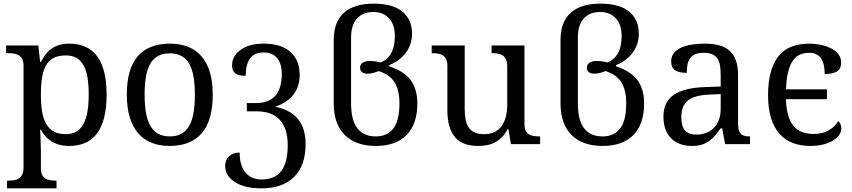

<svg xmlns="http://www.w3.org/2000/svg" viewBox="-20 -783 4629 1043"><path d="M337.9 -481.9Q298.8 -481.9 272.7 -469Q246.6 -456.1 231 -429.7Q215.3 -403.3 208.7 -363.3Q202.1 -323.2 202.1 -269Q202.1 -216.8 208.7 -176.8Q215.3 -136.7 231.2 -109.4Q247.1 -82 273.2 -68.1Q299.3 -54.2 338.9 -54.2Q372.1 -54.2 395.3 -68.1Q418.5 -82 433.3 -109.4Q448.2 -136.7 455.1 -177Q461.9 -217.3 461.9 -270Q461.9 -323.2 455.1 -363Q448.2 -402.8 433.3 -429.2Q418.5 -455.6 394.8 -468.8Q371.1 -481.9 337.9 -481.9ZM559.1 -269Q559.1 -196.8 545.7 -144Q532.2 -91.3 506.3 -57.1Q480.5 -22.9 442.4 -6.6Q404.3 9.8 355 9.8Q326.2 9.8 302.7 3.4Q279.3 -2.9 260.5 -14.6Q241.7 -26.4 227.3 -42.5Q212.9 -58.6 202.1 -78.1H198.2Q199.2 -52.2 200.2 -29.8Q200.7 -20.5 200.9 -10.5Q201.2 -0.5 201.4 8.3Q201.7 17.1 201.9 24.2Q202.1 31.2 202.1 35.2V130.9Q202.1 152.8 208.7 166.3Q215.3 179.7 226.6 186.8Q237.8 193.8 252.7 196Q267.6 198.2 284.2 198.2H287.1V240.2H18.1V198.2H25.9Q43 198.2 57.9 195.8Q72.8 193.4 83.7 185.8Q94.7 178.2 101.3 163.8Q107.9 149.4 107.9 126V-425.8Q107.9 -447.8 101.3 -461.2Q94.7 -474.6 83.5 -481.9Q72.3 -489.3 57.4 -491.7Q42.5 -494.1 25.9 -494.1H13.2V-536.1H188L198.2 -445.8H202.1Q213.4 -468.8 227.5 -487.3Q241.7 -505.9 260.3 -518.8Q278.8 -531.7 302.2 -538.8Q325.7 -545.9 355 -545.9Q404.3 -545.9 442.4 -529.5Q480.5 -513.2 506.3 -479.2Q532.2 -445.3 545.7 -393.1Q559.1 -340.8 559.1 -269Z M1135.7 -269Q1135.7 -127.9 1075.9 -59.1Q1016.1 9.8 900.9 9.8Q846.7 9.8 803.7 -7.3Q760.7 -24.4 730.7 -59.1Q700.7 -93.8 684.8 -146.2Q668.9 -198.7 668.9 -269Q668.9 -409.2 728.3 -477.5Q787.6 -545.9 903.8 -545.9Q958 -545.9 1001 -529.1Q1043.9 -512.2 1074 -477.8Q1104 -443.4 1119.9 -391.4Q1135.7 -339.4 1135.7 -269ZM765.6 -269Q765.6 -213.4 772.9 -170.9Q780.3 -128.4 796.6 -99.9Q813 -71.3 839.1 -56.6Q865.2 -42 902.8 -42Q940.4 -42 966.3 -56.6Q992.2 -71.3 1008.3 -99.9Q1024.4 -128.4 1031.5 -170.9Q1038.6 -213.4 1038.6 -269Q1038.6 -324.7 1031.2 -366.7Q1023.9 -408.7 1007.8 -436.8Q991.7 -464.8 965.6 -479Q939.5 -493.2 901.9 -493.2Q864.3 -493.2 838.4 -479Q812.5 -464.8 796.4 -436.8Q780.3 -408.7 772.9 -366.7Q765.6 -324.7 765.6 -269Z M1203.1 119.1Q1203.1 85.9 1224.6 65.9Q1246.1 45.9 1281.7 45.9Q1281.7 115.7 1313.5 153.8Q1345.2 191.9 1400.9 191.9Q1473.6 191.9 1508.3 145.5Q1543 99.1 1543 5.9Q1543 -84.5 1500.5 -131.3Q1458 -178.2 1374 -178.2H1320.8V-223.1H1370.1Q1439 -223.1 1474.9 -262Q1510.7 -300.8 1510.7 -381.8Q1510.7 -437.5 1484.9 -467.8Q1459 -498 1412.1 -498Q1361.8 -498 1338.4 -465.8Q1314.9 -433.6 1314.9 -371.1Q1275.4 -371.1 1258.1 -384.5Q1240.7 -397.9 1240.7 -428.2Q1240.7 -478.5 1286.9 -512.2Q1333 -545.9 1413.1 -545.9Q1506.8 -545.9 1557.4 -501.2Q1607.9 -456.5 1607.9 -376Q1607.9 -312 1573 -268.1Q1538.1 -224.1 1474.1 -203.1Q1556.2 -187.5 1598.1 -137Q1640.1 -86.4 1640.1 0Q1640.1 116.2 1577.4 178.2Q1514.6 240.2 1400.9 240.2Q1307.6 240.2 1255.4 205.6Q1203.1 170.9 1203.1 119.1Z M1793 -220.2V-565.9Q1793 -663.6 1848.1 -713.4Q1903.3 -763.2 2009.3 -763.2Q2113.3 -763.2 2165.8 -720Q2218.3 -676.8 2218.3 -600.1Q2218.3 -542 2184.8 -496.8Q2151.4 -451.7 2094.2 -429.2V-422.9Q2175.8 -396 2211.4 -346.9Q2247.1 -297.9 2247.1 -221.2Q2247.1 -108.9 2188.7 -49.6Q2130.4 9.8 2022 9.8Q1912.1 9.8 1852.5 -50Q1793 -109.9 1793 -220.2ZM2149.9 -220.2Q2149.9 -293.5 2123.5 -335.7Q2097.2 -377.9 2037.1 -397Q2024.4 -391.6 2008.3 -387.2Q1992.2 -382.8 1974.1 -382.8Q1957.5 -382.8 1946.8 -391.1Q1936 -399.4 1936 -415Q1936 -432.1 1950 -442.1Q1963.9 -452.1 1991.2 -452.1Q1999 -452.1 2015.4 -450.2Q2031.7 -448.2 2046.9 -443.8Q2083.5 -456.5 2104.2 -492.9Q2125 -529.3 2125 -588.9Q2125 -648.9 2093.5 -683.3Q2062 -717.8 2008.3 -717.8Q1950.7 -717.8 1918.9 -681.9Q1887.2 -646 1887.2 -580.1V-221.2Q1887.2 -130.9 1920.9 -86.4Q1954.6 -42 2021 -42Q2084 -42 2116.9 -85.2Q2149.9 -128.4 2149.9 -220.2Z M2829.1 -108.9Q2829.1 -86.9 2835.7 -73.5Q2842.3 -60.1 2853.5 -53.2Q2864.7 -46.4 2879.6 -44.2Q2894.5 -42 2911.1 -42H2914.1V0H2755.4L2742.2 -81.1H2737.3Q2722.2 -52.7 2703.9 -35.2Q2685.5 -17.6 2665 -7.6Q2644.5 2.4 2622.1 6.1Q2599.6 9.8 2575.2 9.8Q2535.6 9.8 2504.9 -1.5Q2474.1 -12.7 2453.1 -36.6Q2432.1 -60.5 2421.1 -97.7Q2410.2 -134.8 2410.2 -186V-425.8Q2410.2 -447.8 2403.6 -461.2Q2397 -474.6 2385.7 -481.9Q2374.5 -489.3 2359.6 -491.7Q2344.7 -494.1 2328.1 -494.1H2325.2V-536.1H2504.4V-190.9Q2504.4 -158.2 2509.5 -132.8Q2514.6 -107.4 2526.6 -89.8Q2538.6 -72.3 2558.8 -63.2Q2579.1 -54.2 2609.4 -54.2Q2642.6 -54.2 2666.3 -65.9Q2689.9 -77.6 2705.3 -98.9Q2720.7 -120.1 2728 -149.9Q2735.4 -179.7 2735.4 -215.8V-421.9Q2735.4 -445.3 2728.8 -459.7Q2722.2 -474.1 2711.2 -481.7Q2700.2 -489.3 2685.3 -491.7Q2670.4 -494.1 2653.3 -494.1H2650.4V-536.1H2829.1Z M3024.9 -220.2V-565.9Q3024.9 -663.6 3080.1 -713.4Q3135.3 -763.2 3241.2 -763.2Q3345.2 -763.2 3397.7 -720Q3450.2 -676.8 3450.2 -600.1Q3450.2 -542 3416.7 -496.8Q3383.3 -451.7 3326.2 -429.2V-422.9Q3407.7 -396 3443.4 -346.9Q3479 -297.9 3479 -221.2Q3479 -108.9 3420.7 -49.6Q3362.3 9.8 3253.9 9.8Q3144 9.8 3084.5 -50Q3024.9 -109.9 3024.9 -220.2ZM3381.8 -220.2Q3381.8 -293.5 3355.5 -335.7Q3329.1 -377.9 3269 -397Q3256.3 -391.6 3240.2 -387.2Q3224.1 -382.8 3206.1 -382.8Q3189.5 -382.8 3178.7 -391.1Q3168 -399.4 3168 -415Q3168 -432.1 3181.9 -442.1Q3195.8 -452.1 3223.1 -452.1Q3231 -452.1 3247.3 -450.2Q3263.7 -448.2 3278.8 -443.8Q3315.4 -456.5 3336.2 -492.9Q3356.9 -529.3 3356.9 -588.9Q3356.9 -648.9 3325.4 -683.3Q3293.9 -717.8 3240.2 -717.8Q3182.6 -717.8 3150.9 -681.9Q3119.1 -646 3119.1 -580.1V-221.2Q3119.1 -130.9 3152.8 -86.4Q3186.5 -42 3252.9 -42Q3315.9 -42 3348.9 -85.2Q3381.8 -128.4 3381.8 -220.2Z M3681.2 -145Q3681.2 -98.1 3700.9 -75Q3720.7 -51.8 3762.2 -51.8Q3792.5 -51.8 3817.1 -61.5Q3841.8 -71.3 3859.1 -89.4Q3876.5 -107.4 3885.7 -133.3Q3895 -159.2 3895 -190.9V-272L3831.1 -269Q3788.6 -267.1 3760 -258.5Q3731.4 -250 3713.9 -234.6Q3696.3 -219.2 3688.7 -196.8Q3681.2 -174.3 3681.2 -145ZM3802.2 -496.1Q3773.4 -496.1 3755.6 -488Q3737.8 -480 3727.8 -465.3Q3717.8 -450.7 3714.4 -430.7Q3710.9 -410.6 3710.9 -387.2Q3669.4 -387.2 3647.7 -401.4Q3626 -415.5 3626 -450.2Q3626 -476.1 3640.1 -494.1Q3654.3 -512.2 3679 -523.7Q3703.6 -535.2 3736.3 -540.5Q3769 -545.9 3806.2 -545.9Q3852.1 -545.9 3886.2 -536.9Q3920.4 -527.8 3943.4 -507.3Q3966.3 -486.8 3977.8 -453.9Q3989.3 -420.9 3989.3 -373V-113.8Q3989.3 -92.8 3992.7 -79.1Q3996.1 -65.4 4003.4 -57.1Q4010.7 -48.8 4022.7 -45.4Q4034.7 -42 4051.3 -42H4054.2V0H3918.9L3903.3 -85.9H3895Q3879.4 -64.9 3864.7 -47.4Q3850.1 -29.8 3832.5 -17.1Q3814.9 -4.4 3792.7 2.7Q3770.5 9.8 3739.3 9.8Q3706.1 9.8 3677.5 0.2Q3648.9 -9.3 3628.2 -29.1Q3607.4 -48.8 3595.7 -78.9Q3584 -108.9 3584 -149.9Q3584 -229.5 3640.6 -268.1Q3697.3 -306.6 3812 -310.1L3895 -313V-373Q3895 -399.9 3892.1 -422.6Q3889.2 -445.3 3879.4 -461.7Q3869.6 -478 3851.3 -487.1Q3833 -496.1 3802.2 -496.1Z M4380.4 9.8Q4330.6 9.8 4288.6 -5.6Q4246.6 -21 4216.3 -54.2Q4186 -87.4 4169.2 -139.4Q4152.3 -191.4 4152.3 -265.1Q4152.3 -345.2 4169.2 -399.2Q4186 -453.1 4216.1 -485.8Q4246.1 -518.6 4286.9 -532.2Q4327.6 -545.9 4375 -545.9Q4406.2 -545.9 4437.3 -539.8Q4468.3 -533.7 4493.2 -521Q4518.1 -508.3 4533.7 -489Q4549.3 -469.7 4549.3 -443.8Q4549.3 -409.2 4526.9 -395Q4504.4 -380.9 4460 -380.9Q4460 -404.3 4456.1 -425.3Q4452.1 -446.3 4442.6 -462.2Q4433.1 -478 4416.7 -487.1Q4400.4 -496.1 4375 -496.1Q4348.1 -496.1 4325.9 -486.6Q4303.7 -477.1 4287.6 -454.3Q4271.5 -431.6 4261.7 -393.6Q4252 -355.5 4250 -297.9H4472.2V-244.1H4249Q4251 -196.3 4260.5 -160.6Q4270 -125 4288.3 -101.6Q4306.6 -78.1 4334.5 -66.7Q4362.3 -55.2 4400.4 -55.2Q4446.8 -55.2 4481.4 -74.7Q4516.1 -94.2 4533.2 -125Q4540.5 -119.1 4545.4 -109.4Q4550.3 -99.6 4550.3 -85.9Q4550.3 -68.8 4539.6 -51.8Q4528.8 -34.7 4507.6 -21Q4486.3 -7.3 4454.6 1.2Q4422.9 9.8 4380.4 9.8Z"/></svg>

Font: Noto Serif
Style: Regular
Weight: 400
Designer: Monotype Design team
Foundry: Monotype Imaging Inc.
Version: Version 1.02